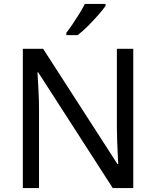

<svg xmlns="http://www.w3.org/2000/svg" viewBox="-20 -964 800 984"><path d="M663 0H558L176 -593H172Q174 -558 177 -506Q180 -454 180 -399V0H97V-714H201L582 -123H586Q585 -139 583.5 -171Q582 -203 580.5 -241Q579 -279 579 -311V-714H663ZM521 -944V-934Q509 -916 484 -887.5Q459 -859 430.5 -830.5Q402 -802 378 -784H320V-796Q335 -815 352.5 -841Q370 -867 387 -894.5Q404 -922 415 -944Z"/></svg>

Font: Noto IKEA Simplified Chinese
Style: Regular
Weight: 400
Designer: Monotype Design Team
Foundry: Monotype Imaging Inc.
Version: Version 1.100